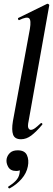

<svg xmlns="http://www.w3.org/2000/svg" viewBox="-20 -746 287 1041"><path d="M94 9Q60 9 51 -16Q42 -41 50 -89L142 -589Q150 -637 137.5 -647Q125 -657 84 -637Q80 -636 78 -642Q76 -648 80 -649L235 -725Q240 -727 244 -723Q248 -719 247 -717L135 -89Q129 -61 134 -51.5Q139 -42 147 -42Q158 -42 171 -52Q184 -62 200 -77Q204 -81 208 -77Q212 -73 208 -69Q177 -32 150 -11.5Q123 9 94 9ZM33 275Q29 277 25.5 272.5Q22 268 26 265Q49 251 65 234.5Q81 218 85 198Q90 177 84.5 167Q79 157 71 156L104 137Q105 159 96.5 170Q88 181 68 181Q37 181 24.5 159Q12 137 16 115Q20 96 34.5 82.5Q49 69 76 69Q114 69 126 95Q138 121 131 156Q124 193 97 224Q70 255 33 275Z"/></svg>

Font: Cormorant Garamond Light
Style: Italic
Weight: 300
Italic angle: -10°
Designer: Christian Thalmann (Catharsis Fonts)
Foundry: Catharsis Fonts
Version: Version 4.001